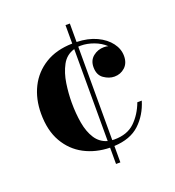

<svg xmlns="http://www.w3.org/2000/svg" viewBox="-119 -649 759 831"><g transform="rotate(-20 260.0 -234.0)"><path d="M275 85V10Q209.5 8.5 157.5 -19Q105.5 -46.5 75 -99.5Q44.5 -152.5 44.5 -230Q44.5 -297.5 71.2 -351Q98 -404.5 149.5 -436.2Q201 -468 275 -469.5V-554.5H295V-469.5Q347.5 -468 386.2 -449.8Q425 -431.5 446.2 -403.2Q467.5 -375 467.5 -342.5Q467.5 -309.5 447.2 -291Q427 -272.5 398.5 -272.5Q374 -272.5 350.2 -289Q326.5 -305.5 326.5 -341.5Q326.5 -373 348.2 -390.5Q370 -408 398.5 -408Q408.5 -408 418 -405.5Q396.5 -426 366 -437.2Q335.5 -448.5 306.5 -448.5Q300.5 -448.5 295 -448V-17.5Q300 -17 305 -17Q364.5 -17 399.2 -50.2Q434 -83.5 453 -134.5H473.5Q455 -73.5 412.5 -33.8Q370 6 295 9.5V85ZM185.5 -230Q185.5 -179.5 193.2 -135.2Q201 -91 220.5 -60.8Q240 -30.5 275 -20.5V-444Q237 -433 218 -397.8Q199 -362.5 192.2 -317.2Q185.5 -272 185.5 -230Z"/></g></svg>

Font: Bodoni Moda SemiBold
Style: Regular
Weight: 600
Designer: Owen Earl
Foundry: indestructible type
Version: Version 2.005; ttfautohint (v1.8.4.7-5d5b)